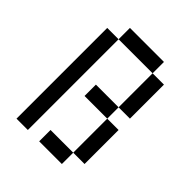

<svg xmlns="http://www.w3.org/2000/svg" viewBox="-215 -910 1039 1039"><g transform="rotate(45 304.0 -390.5)"><path d="M434 -86.8V-347.2H520.8V-86.8ZM434 -86.8V0H260.4V-86.8ZM434 -347.2H260.4V-434H434ZM434 -434V-694.4H520.8V-434ZM173.6 -694.4V-781.2H434V-694.4ZM173.6 -694.4V0H86.8V-694.4Z"/></g></svg>

Font: 8-bit Operator+
Style: Regular
Weight: 400
Designer: GrandChaos9000
Foundry: Grand Chaos Productions
Version: Version 1.2.0 - April 24, 2014